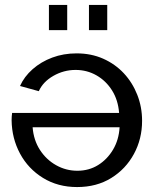

<svg xmlns="http://www.w3.org/2000/svg" viewBox="-20 -747 631 777"><path d="M27 -260Q27 -266 27.5 -275.5Q28 -285 29 -290H462Q458 -342 433.5 -381Q409 -420 370.5 -442Q332 -464 286 -464Q238 -464 196 -440Q154 -416 137 -378L61 -399Q78 -437 112 -467Q146 -497 191.5 -514Q237 -531 290 -531Q349 -531 397.5 -509.5Q446 -488 481 -450.5Q516 -413 535.5 -363.5Q555 -314 555 -258Q555 -185 522 -124Q489 -63 430 -26.5Q371 10 292 10Q214 10 154 -27Q94 -64 61 -125.5Q28 -187 27 -260ZM464 -232H112Q116 -180 141.5 -140.5Q167 -101 207 -78.5Q247 -56 293 -56Q340 -56 377 -79Q414 -102 437.5 -141.5Q461 -181 464 -232ZM178 -625V-727H252V-625ZM340 -727H414V-625H340Z"/></svg>

Font: YasnoRaleway Medium
Style: Regular
Weight: 500
Designer: Matt McInerney, Pablo Impallari, Rodrigo Fuenzalida
Foundry: Matt McInerney, Pablo Impallari, Rodrigo Fuenzalida
Version: Version 4.026